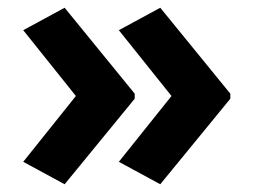

<svg xmlns="http://www.w3.org/2000/svg" viewBox="-20 -522 655 496"><path d="M575 -267 394 -46 287 -104 423 -274 287 -444 394 -502 575 -280ZM328 -267 147 -46 40 -104 176 -274 40 -444 147 -502 328 -280Z"/></svg>

Font: Noto Sans Tamil
Style: Bold
Weight: 700
Designer: Jelle Bosma - Monotype Design Team
Foundry: Monotype Imaging Inc.
Version: Version 2.004; ttfautohint (v1.8.4.7-5d5b)